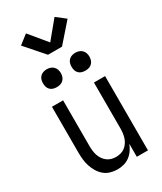

<svg xmlns="http://www.w3.org/2000/svg" viewBox="-242 -1070 984 1164"><g transform="rotate(-30 250.0 -488.0)"><path d="M220 8Q195 8 171 1Q147 -6 128.5 -21.5Q110 -37 97 -58.5Q84 -80 76.5 -103.5Q69 -127 66.5 -151.5Q64 -176 64 -200V-520H142V-200Q142 -183 144 -166.5Q146 -150 151 -134.5Q156 -119 165.5 -105Q175 -91 188 -81Q201 -71 217 -66.5Q233 -62 250 -62Q267 -62 283 -66.5Q299 -71 312 -81Q325 -91 334.5 -105Q344 -119 349 -134.5Q354 -150 356 -166.5Q358 -183 358 -200V-520H436V0H358V-91Q350 -70 337 -51Q324 -32 305.5 -18Q287 -4 264.5 2Q242 8 220 8ZM350 -608Q337 -608 325 -611.5Q313 -615 304 -624Q295 -633 291.5 -645Q288 -657 288 -670Q288 -683 291.5 -695Q295 -707 304 -716Q313 -725 325 -729Q337 -733 350 -733Q363 -733 375 -729Q387 -725 396 -716Q405 -707 409 -695Q413 -683 413 -670Q413 -657 409 -645Q405 -633 396 -624Q387 -615 375 -611.5Q363 -608 350 -608ZM150 -608Q137 -608 125 -611.5Q113 -615 104 -624Q95 -633 91.5 -645Q88 -657 88 -670Q88 -683 91.5 -695Q95 -707 104 -716Q113 -725 125 -729Q137 -733 150 -733Q163 -733 175 -729Q187 -725 196 -716Q205 -707 209 -695Q213 -683 213 -670Q213 -657 209 -645Q205 -633 196 -624Q187 -615 175 -611.5Q163 -608 150 -608ZM201 -805 87 -935 150 -984 250 -863 350 -984 413 -935 299 -805Z"/></g></svg>

Font: Iosevka www.saffi
Style: Regular
Weight: 400
Monospace: yes
Designer: Belleve Invis
Foundry: Belleve Invis
Version: Version 22.0.2; ttfautohint (v1.8.3)